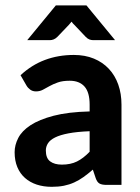

<svg xmlns="http://www.w3.org/2000/svg" viewBox="-20 -703 534 730"><path d="M35.6 0ZM385.3 0Q367.7 0 358.4 -5.1Q349.1 -10.3 343.8 -25.9L333 -58.1Q314.5 -42 297.4 -29.8Q280.3 -17.6 262 -9.3Q243.7 -1 222.9 3.2Q202.1 7.3 176.8 7.3Q145.5 7.3 119.6 -1.2Q93.8 -9.8 75 -26.4Q56.2 -43 45.9 -67.6Q35.6 -92.3 35.6 -124.5Q35.6 -151.4 49.3 -178.2Q63 -205.1 95.9 -226.8Q128.9 -248.5 183.8 -262.9Q238.8 -277.3 320.8 -279.3V-305.2Q320.8 -352.1 301.3 -374Q281.7 -396 245.1 -396Q217.8 -396 200 -389.6Q182.1 -383.3 168.5 -375.7Q154.8 -368.2 143.1 -361.8Q131.3 -355.5 116.7 -355.5Q104 -355.5 95 -362.1Q85.9 -368.7 80.6 -377.9L58.1 -417Q100.1 -456.1 150.9 -475.1Q201.7 -494.1 260.7 -494.1Q303.2 -494.1 336.9 -480.2Q370.6 -466.3 394 -441.2Q417.5 -416 429.7 -381.3Q441.9 -346.7 441.9 -305.2V0ZM215.3 -77.1Q248.5 -77.1 272.7 -89.1Q296.9 -101.1 320.8 -126V-204.1Q272.5 -202.1 240.5 -196Q208.5 -189.9 189.5 -180.4Q170.4 -170.9 162.4 -158.2Q154.3 -145.5 154.3 -130.9Q154.3 -101.6 170.7 -89.4Q187 -77.1 215.3 -77.1ZM417.5 -550.3H335Q327.6 -550.3 320.6 -552.7Q313.5 -555.2 306.2 -562.5L262.7 -608.4Q260.3 -610.8 257.3 -613.8Q254.4 -616.7 252 -620.6L242.2 -608.9L197.8 -562.5Q191.4 -556.2 184.1 -553.2Q176.8 -550.3 169.4 -550.3H83.5L192.4 -682.6H308.6Z"/></svg>

Font: Carlito
Style: Bold
Weight: 700
Designer: Lukasz Dziedzic
Foundry: tyPoland Lukasz Dziedzic
Version: Version 1.104